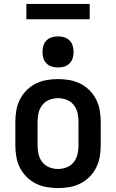

<svg xmlns="http://www.w3.org/2000/svg" viewBox="-20 -944 590 976"><path d="M275 12Q246 12 217 7Q188 2 162 -11Q136 -24 115 -45Q94 -66 81 -92Q68 -118 63 -147Q58 -176 58 -205V-325Q58 -354 63 -383Q68 -412 81 -438Q94 -464 115 -485Q136 -506 162 -519Q188 -532 217 -537Q246 -542 275 -542Q304 -542 333 -537Q362 -532 388 -519Q414 -506 435 -485Q456 -464 469 -438Q482 -412 487 -383Q492 -354 492 -325V-205Q492 -176 487 -147Q482 -118 469 -92Q456 -66 435 -45Q414 -24 388 -11Q362 2 333 7Q304 12 275 12ZM275 -85Q298 -85 319.5 -93.5Q341 -102 355 -120Q369 -138 374 -160Q379 -182 379 -205V-325Q379 -348 374 -370Q369 -392 355 -410Q341 -428 319.5 -436.5Q298 -445 275 -445Q252 -445 230.5 -436.5Q209 -428 195 -410Q181 -392 176 -370Q171 -348 171 -325V-205Q171 -182 176 -160Q181 -138 195 -120Q209 -102 230.5 -93.5Q252 -85 275 -85ZM275 -601Q259 -601 243.5 -605.5Q228 -610 216.5 -621.5Q205 -633 200.5 -648.5Q196 -664 196 -680Q196 -696 200.5 -711.5Q205 -727 216.5 -738.5Q228 -750 243.5 -754.5Q259 -759 275 -759Q291 -759 306.5 -754.5Q322 -750 333.5 -738.5Q345 -727 349.5 -711.5Q354 -696 354 -680Q354 -664 349.5 -648.5Q345 -633 333.5 -621.5Q322 -610 306.5 -605.5Q291 -601 275 -601ZM436 -846H114V-924H436Z"/></svg>

Font: Lode Term
Style: Bold
Weight: 700
Monospace: yes
Designer: Belleve Invis
Foundry: Belleve Invis
Version: Version 29.2.0